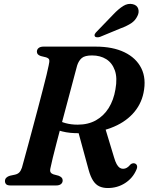

<svg xmlns="http://www.w3.org/2000/svg" viewBox="-20 -935 754 968"><path d="M225 -299 262 -334.5Q283.5 -321.5 311 -314Q338.5 -306.5 372 -306.5Q424.5 -306.5 463.8 -328.5Q503 -350.5 528 -390.5Q553 -430.5 562 -484.5Q572.5 -542.5 559 -580.2Q545.5 -618 515.5 -636.8Q485.5 -655.5 444 -655.5Q408 -655.5 392.5 -642.5Q377 -629.5 369 -605Q364.5 -588.5 356 -556.5Q347.5 -524.5 336.5 -483Q325.5 -441.5 313 -395Q300.5 -348.5 288.2 -302Q276 -255.5 265 -213.8Q254 -172 246.2 -139.8Q238.5 -107.5 235 -90.5Q230.5 -73.5 235.2 -66.2Q240 -59 249.5 -56L275.5 -49Q285.5 -45 290.8 -39.5Q296 -34 296 -25.5Q296 -14 287.5 -7Q279 0 263 0H33Q17 0 11 -6.2Q5 -12.5 5 -22Q5 -32.5 12 -39.2Q19 -46 30 -49L55.5 -54.5Q69 -57.5 77 -65.5Q85 -73.5 90.5 -89.5Q94.5 -104.5 103.2 -135.8Q112 -167 123.2 -209Q134.5 -251 147.2 -298.5Q160 -346 172.5 -393.5Q185 -441 196 -483.5Q207 -526 214.8 -557.8Q222.5 -589.5 225.5 -605.5Q230 -624.5 228.2 -633Q226.5 -641.5 212 -646L185.5 -652.5Q175.5 -656 170.8 -661.2Q166 -666.5 166 -674.5Q166 -686 174.8 -693Q183.5 -700 199.5 -700H462.5Q548.5 -700 607.5 -671.5Q666.5 -643 692.5 -590.8Q718.5 -538.5 703.5 -466.5Q691 -406 648.5 -360.5Q606 -315 538.5 -289.8Q471 -264.5 384.5 -263.5Q331.5 -262.5 293.2 -272.5Q255 -282.5 225 -299ZM374 -272.5 508.5 -295 555 -141.5Q561 -120.5 568 -107.8Q575 -95 583 -89.5Q591 -84 600.5 -84Q611 -84 620 -89.5Q629 -95 637.5 -105.5Q641.5 -109.5 648 -111.2Q654.5 -113 659.5 -111Q668.5 -108 670.8 -99.2Q673 -90.5 667.5 -79Q649.5 -37 610.8 -12Q572 13 523.5 13Q499 13 480.8 4.5Q462.5 -4 449.5 -24Q436.5 -44 427 -78ZM551.5 -862.5Q577.5 -890 601.2 -904.8Q625 -919.5 649 -914Q671 -909 676.8 -891Q682.5 -873 673 -854.5Q662.5 -832 642 -818.2Q621.5 -804.5 590.5 -793L484 -749Q476.5 -746.5 468.5 -747Q460.5 -747.5 458 -752.5Q455 -758 458.8 -764.5Q462.5 -771 469 -777Z"/></svg>

Font: Fraunces SemiBold
Style: Italic
Weight: 600
Italic angle: -16°
Version: Version 1.000;[b76b70a41]